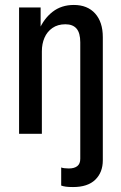

<svg xmlns="http://www.w3.org/2000/svg" viewBox="-20 -540 489 775"><path d="M275 215Q257 215 246 213.5Q235 212 227 209V136Q232 138 240 139Q248 140 258 140Q280 140 292 130.5Q304 121 304 101V-369Q304 -407 289 -424.5Q274 -442 244 -442Q213 -442 191.5 -427Q170 -412 159.5 -387.5Q149 -363 149 -333L137 -418Q157 -465 192.5 -492.5Q228 -520 278 -520Q333 -520 364 -485.5Q395 -451 395 -390V107Q395 156 364.5 185.5Q334 215 275 215ZM57 0V-510H144V-414H149V0Z"/></svg>

Font: Instrument Sans Condensed Medium
Style: Regular
Weight: 500
Width: 3
Designer: Rodrigo Fuenzalida
Foundry: fragTYPE
Version: Version 1.000;gftools[0.9.28]